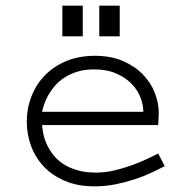

<svg xmlns="http://www.w3.org/2000/svg" viewBox="-20 -641 640 675"><path d="M559.1 -57.1Q539.1 -46.4 512 -33.7Q484.9 -21 452.9 -10.5Q420.9 0 385.3 7.1Q349.6 14.2 313 14.2Q253.4 14.2 208.5 -4.9Q163.6 -23.9 133.8 -55.7Q104 -87.4 89.1 -128.4Q74.2 -169.4 74.2 -213.4Q74.2 -260.3 90.6 -302.2Q106.9 -344.2 137.7 -376Q168.5 -407.7 212.9 -426.3Q257.3 -444.8 313.5 -444.8Q369.6 -444.8 411.6 -426.8Q453.6 -408.7 481.7 -379.9Q509.8 -351.1 523.9 -315.4Q538.1 -279.8 538.1 -245.1Q538.1 -239.3 537.8 -232.7Q537.6 -226.1 537.1 -220Q536.6 -213.9 536.4 -208.7Q536.1 -203.6 536.1 -201.2H127.9Q128.9 -188 132.3 -170.7Q135.7 -153.3 144 -134.8Q152.3 -116.2 166 -98.1Q179.7 -80.1 200.4 -65.9Q221.2 -51.8 250.2 -43Q279.3 -34.2 317.9 -34.2Q349.6 -34.2 381.6 -41.7Q413.6 -49.3 442.6 -59.8Q471.7 -70.3 496.1 -81.8Q520.5 -93.3 536.1 -101.1ZM483.9 -248Q483.9 -272.5 473.6 -298.8Q463.4 -325.2 442.1 -346.9Q420.9 -368.7 388.4 -382.8Q356 -397 311 -397Q278.3 -397 252.4 -389.2Q226.6 -381.3 206.8 -368.4Q187 -355.5 173.1 -339.4Q159.2 -323.2 149.9 -306.6Q140.6 -290 135.3 -274.7Q129.9 -259.3 127.9 -248ZM271 -621.1V-513.2H199.2V-621.1ZM400.9 -621.1V-513.2H329.1V-621.1Z"/></svg>

Font: Ethiopic Sadiss
Style: Regular
Weight: 400
Designer: abass alamnehe
Foundry: Senamirmir Project
Version: Version 5.100